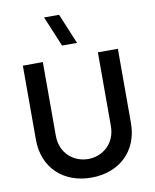

<svg xmlns="http://www.w3.org/2000/svg" viewBox="-104 -1060 929 1154"><g transform="rotate(-10 360.0 -483.0)"><path d="M360 15C531.5 15 650 -96.5 650 -267.5V-720H528V-270.5C528 -163.5 449.5 -98.5 360 -98.5C272.5 -98.5 192 -162 192 -270.5V-720L70 -719V-267.5C70 -96 188.5 15 360 15ZM246 -982.5 323 -797.5H414.5L337.5 -982.5Z"/></g></svg>

Font: Manrope
Style: Bold
Weight: 700
Designer: Mikhail Sharanda
Foundry: Mikhail Sharanda
Version: Version 4.505;FEAKit 1.0